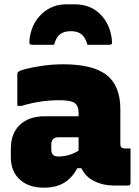

<svg xmlns="http://www.w3.org/2000/svg" viewBox="-20 -857 640 887"><path d="M307 -713Q276 -713 257.5 -699Q239 -685 230 -650H130Q120 -650 117.5 -654Q115 -658 116 -672Q124 -746 171.5 -791.5Q219 -837 286 -837H327Q397 -837 443 -791.5Q489 -746 497 -672Q499 -658 496 -654Q493 -650 483 -650H384Q374 -685 356 -699Q338 -713 307 -713ZM536 -352V-190Q536 -176 547 -173Q551 -171 555 -171H583V-11Q583 0 572 0H505Q456 0 415.5 -20Q375 -40 356 -80H337Q315 -37 277.5 -13.5Q240 10 182 10Q112 10 71 -28Q30 -66 30 -131V-170Q30 -240 71.5 -280Q113 -320 189 -320H343V-334Q343 -369 324.5 -381.5Q306 -394 254 -394Q166 -394 80 -368H60V-514Q60 -521 63 -524Q70 -531 101.5 -539Q133 -547 178.5 -553.5Q224 -560 272 -560Q409 -560 472.5 -510.5Q536 -461 536 -352ZM217 -166Q217 -134 249 -134Q300 -134 343 -161V-223H251Q234 -223 225 -214Q217 -204 217 -190Z"/></svg>

Font: Recursive Sn Lnr St Blk
Style: Regular
Weight: 900
Version: Version 1.079;hotconv 1.0.112;makeotfexe 2.5.65598; ttfautoh